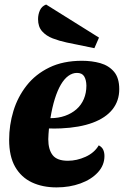

<svg xmlns="http://www.w3.org/2000/svg" viewBox="-20 -794 538 834"><path d="M225.7 20Q165 20 118.5 -1.8Q72 -23.7 45.8 -69.3Q19.7 -115 19.7 -186.3Q19.7 -250.7 38.3 -312Q57 -373.3 95.7 -422.5Q134.3 -471.7 194.2 -500.8Q254 -530 336.3 -530Q379 -530 415.7 -519.7Q452.3 -509.3 475.2 -482.5Q498 -455.7 498 -406.7Q498 -356 468.7 -319Q439.3 -282 382.8 -261Q326.3 -240 244.7 -236.3Q232.3 -235.7 218.7 -235.7Q205 -235.7 192.7 -236Q191.7 -224 190.7 -211.5Q189.7 -199 189.7 -189.3Q189.7 -144.7 208.7 -120.2Q227.7 -95.7 274.7 -95.7Q313.7 -95.7 351.8 -113Q390 -130.3 409 -162.7Q423 -155.3 428.3 -143.5Q433.7 -131.7 433.7 -116.3Q433.7 -76.3 405.2 -45.3Q376.7 -14.3 329.5 2.8Q282.3 20 225.7 20ZM199 -280.7Q233.7 -280.7 262.3 -290.8Q291 -301 312 -319.3Q333 -337.7 344.2 -364Q355.3 -390.3 355.3 -422.3Q354.7 -447.7 345.5 -462.5Q336.3 -477.3 314.3 -477.3Q294.7 -477.3 276.8 -464.3Q259 -451.3 244.3 -426.3Q229.7 -401.3 218.2 -364.7Q206.7 -328 199 -280.7ZM390 -584.7 270 -609.3Q237.3 -616.3 208.8 -627.3Q180.3 -638.3 162.8 -658.2Q145.3 -678 145.3 -710.7Q145.3 -731 153.3 -749Q161.3 -767 180.3 -774.3L410 -630.7Z"/></svg>

Font: Sansita Swashed Light
Style: Regular
Weight: 300
Designer: Pablo Cosgaya
Foundry: Omnibus-Type
Version: Version 1.003